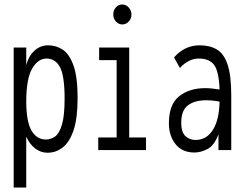

<svg xmlns="http://www.w3.org/2000/svg" viewBox="-20 -669 1090 856"><path d="M41 167V-457H97V-379Q108 -420 134 -443.5Q160 -467 194 -467Q231 -467 260.5 -447Q290 -427 308 -376Q326 -325 326 -232Q326 -142 308 -88.5Q290 -35 259.5 -11.5Q229 12 192 12Q162 12 137 -7Q112 -26 97 -60V167ZM184 -47Q206 -47 225 -60Q244 -73 256 -112.5Q268 -152 268 -229Q268 -330 248 -368.5Q228 -407 189 -408Q151 -409 124 -364.5Q97 -320 97 -213Q98 -123 121.5 -85Q145 -47 184 -47Z M418 0V-56H500V-401H422V-457H556V-56H631V0ZM525 -560Q509 -560 497 -573Q485 -586 485 -604Q485 -623 496.5 -636Q508 -649 525 -649Q542 -649 554 -635.5Q566 -622 566 -604Q566 -586 554 -573Q542 -560 525 -560Z M847 11Q792 11 762.5 -26.5Q733 -64 733 -119Q733 -204 779 -240Q825 -276 894 -276Q922 -276 959 -270Q956 -350 935 -379Q914 -408 866 -408Q821 -408 782 -366L756 -413Q803 -467 870 -467Q916 -467 947.5 -448Q979 -429 995 -380Q1011 -331 1011 -243V0H954V-70Q935 -20 905 -4.5Q875 11 847 11ZM788 -121Q788 -80 806.5 -62.5Q825 -45 852 -45Q900 -45 928.5 -89Q957 -133 959 -216Q944 -219 928.5 -220.5Q913 -222 899 -222Q848 -222 818 -199.5Q788 -177 788 -121Z"/></svg>

Font: Inconsolata ExtraCondensed
Style: Regular
Weight: 400
Width: 2
Monospace: yes
Designer: Raph Levien, Cyreal, Brenton Simpson
Foundry: Raph Levien, Cyreal, Google
Version: Version 3.001; ttfautohint (v1.8.2.53-6de2)